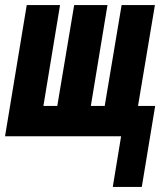

<svg xmlns="http://www.w3.org/2000/svg" viewBox="-30 -540 650 761"><path d="M417 201 450 0H-10L76 -520H208L142 -120H197L264 -520H396L330 -120H385L452 -520H584L517 -120H585L532 201Z"/></svg>

Font: Iosevka SS04 Hv Ex Obl
Style: Regular
Weight: 900
Width: 7
Italic angle: -9°
Monospace: yes
Designer: Belleve Invis
Foundry: Belleve Invis
Version: Version 19.0.0; ttfautohint (v1.8.4)